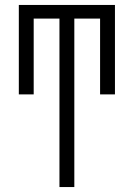

<svg xmlns="http://www.w3.org/2000/svg" viewBox="-20 -755 540 775"><path d="M220 0V-680H116V-374H56V-735H444V-374H384V-680H280V0Z"/></svg>

Font: Iosevka SS18 Light
Style: Regular
Weight: 300
Monospace: yes
Designer: Belleve Invis
Foundry: Belleve Invis
Version: Version 25.1.1; ttfautohint (v1.8.4)